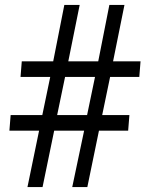

<svg xmlns="http://www.w3.org/2000/svg" viewBox="-20 -753 614 776"><path d="M393 -288 425 -442H543L548 -505H437L483 -733H422L377 -505H256L302 -733H240L195 -505H68L63 -442H183L151 -288H23L18 -225H138L91 3H152L199 -225H320L272 3H333L380 -225H498L503 -288ZM332 -288H211L243 -442H364Z"/></svg>

Font: GFS Ignacio
Style: Regular
Weight: 400
Designer: George D. Matthiopoulos
Foundry: George D. Matthiopoulos
Version: Version 1.000